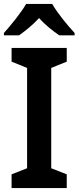

<svg xmlns="http://www.w3.org/2000/svg" viewBox="-27 -958 400 978"><path d="M239 -938H106C82 -895 28 -829 -7 -790V-778H70C100 -799 139 -830 172 -866C204 -830 244 -799 275 -778H353V-790C316 -830 264 -893 239 -938ZM313 0V-70L234 -101V-612L313 -644V-714H32V-644L111 -612V-101L32 -70V0Z"/></svg>

Font: Noto Sans Gujarati UI SemiCondensed SemiBold
Style: Regular
Weight: 600
Width: 4
Designer: Jelle Bosma - Monotype Design Team, Universal Thirst
Foundry: Monotype Imaging Inc.
Version: Version 2.106